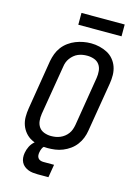

<svg xmlns="http://www.w3.org/2000/svg" viewBox="-159 -1009 919 1287"><g transform="rotate(15 300.0 -365.5)"><path d="M254 8Q224 8 194.5 2.5Q165 -3 140 -16Q115 -29 96.5 -51Q78 -73 68.5 -100Q59 -127 59 -157Q59 -187 64 -217L120 -560Q125 -586 134.5 -611.5Q144 -637 161 -659.5Q178 -682 201.5 -699Q225 -716 250.5 -726Q276 -736 302.5 -741Q329 -746 356 -746Q386 -746 415 -739Q444 -732 469 -719Q494 -706 512.5 -684Q531 -662 540.5 -635Q550 -608 550.5 -578Q551 -548 546 -518L489 -175Q485 -149 475 -123.5Q465 -98 448 -75.5Q431 -53 408 -36.5Q385 -20 359 -9.5Q333 1 306.5 4.5Q280 8 254 8ZM255 -76Q255 -76 255.5 -76Q256 -76 256 -76Q272 -76 287.5 -78.5Q303 -81 318.5 -87.5Q334 -94 347.5 -104.5Q361 -115 371 -128.5Q381 -142 386.5 -157.5Q392 -173 395 -189L451 -531Q455 -556 452.5 -581Q450 -606 436.5 -624.5Q423 -643 400 -651Q377 -659 352 -659Q336 -659 320.5 -656.5Q305 -654 289.5 -647.5Q274 -641 261 -630Q248 -619 238 -605.5Q228 -592 222.5 -577Q217 -562 215 -546L158 -204Q154 -179 156.5 -154.5Q159 -130 172 -111.5Q185 -93 208 -84.5Q231 -76 255 -76ZM311 195H236Q219 195 202 193Q185 191 170 185Q155 179 142.5 169Q130 159 122.5 144.5Q115 130 113.5 113Q112 96 115 79Q119 55 130 33Q141 11 160 -5.5Q179 -22 203 -28.5Q227 -35 250 -35L244 0Q236 0 229 6Q222 12 218.5 19.5Q215 27 212.5 34.5Q210 42 209 50Q207 61 208 71.5Q209 82 215 90Q221 98 231 101.5Q241 105 251 105H326ZM540 -844H240V-926H540Z"/></g></svg>

Font: Iosevka Slab MdExObl
Style: Regular
Weight: 500
Width: 7
Italic angle: -9°
Monospace: yes
Designer: Belleve Invis
Foundry: Belleve Invis
Version: Version 11.1.1; ttfautohint (v1.8.3)